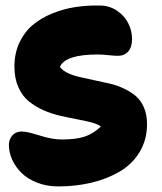

<svg xmlns="http://www.w3.org/2000/svg" viewBox="-20 -582 587 695"><path d="M190.9 92.8Q149.4 92.8 114.7 79.3Q80.1 65.9 58.1 44.2Q36.1 22.5 24.2 -3.9Q12.2 -30.3 12.2 -57.1Q12.2 -77.6 24.7 -91.8Q37.1 -106 59.1 -106Q77.6 -106 123.3 -91.6Q168.9 -77.1 203.1 -77.1Q254.9 -77.1 286.1 -87.4Q317.4 -97.7 345.2 -124Q334 -132.8 309.6 -139.2Q285.2 -145.5 257.3 -150.6Q229.5 -155.8 197.5 -163.1Q165.5 -170.4 136.7 -183.3Q107.9 -196.3 84.2 -215.3Q60.5 -234.4 46.4 -266.6Q32.2 -298.8 32.2 -340.8Q32.2 -389.2 50.3 -427.7Q68.4 -466.3 98.4 -491.5Q128.4 -516.6 168.9 -533.2Q209.5 -549.8 252.7 -556.4Q295.9 -563 342.8 -562Q376.5 -561.5 403.6 -543.2Q430.7 -524.9 444.3 -497.8Q458 -470.7 458 -440.9Q458 -411.1 444.1 -395.5Q430.2 -379.9 405.8 -379.9Q395.5 -379.9 372.6 -382.3Q349.6 -384.8 334 -384.8Q216.3 -384.8 196.8 -339.8Q206.5 -326.7 226.1 -317.4Q245.6 -308.1 269.3 -303Q293 -297.9 320.8 -291.7Q348.6 -285.6 375.2 -279.8Q401.9 -273.9 427 -262.2Q452.1 -250.5 470.9 -234.9Q489.7 -219.2 501 -193.1Q512.2 -167 512.2 -132.8Q512.2 -76.2 485.4 -31.7Q458.5 12.7 412.8 39.3Q367.2 65.9 310.8 79.3Q254.4 92.8 190.9 92.8Z"/></svg>

Font: Shantell Sans Irregular Bouncy
Style: Regular
Weight: 800
Designer: Stephen Nixon, Anya Danilova, Shantell Martin
Foundry: Arrow Type
Version: Version 1.006;[9816181b4]